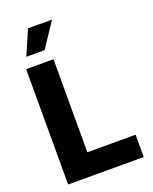

<svg xmlns="http://www.w3.org/2000/svg" viewBox="-171 -1045 907 1138"><g transform="rotate(-20 282.5 -475.5)"><path d="M56.6 0H533.2V-140.6H229V-727.5H56.6ZM82.5 -795.9H197.8L301.3 -951.2H149.9Z"/></g></svg>

Font: Inter ExtraBold
Style: Regular
Weight: 800
Designer: Rasmus Andersson
Foundry: rsms
Version: Version 4.001;git-9221beed3